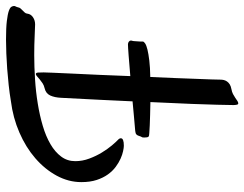

<svg xmlns="http://www.w3.org/2000/svg" viewBox="-106 -638 808 635"><g transform="rotate(-90 297.5 -321.0)"><path d="M375 -580.1Q375 -576.2 374 -550.8Q373 -525.4 371.1 -485.6Q369.1 -445.8 366.9 -395.8Q364.7 -345.7 362.8 -293.5Q402.3 -296.9 430.9 -299.1Q459.5 -301.3 467.8 -301.3Q473.1 -301.3 476.8 -298.3Q480.5 -295.4 480.5 -291.5Q480.5 -289.6 480 -288.6Q478.5 -284.7 478.5 -280.8Q478.5 -273.9 477.8 -270.8Q477.1 -267.6 477.1 -260.3V-252.4Q477.1 -248.5 470.7 -244.4Q464.4 -240.2 450.4 -236.8Q436.5 -233.4 414.3 -230.7Q392.1 -228 359.9 -227.5Q357.9 -185.5 356.4 -147.2Q355 -108.9 353.8 -77.9Q352.5 -46.9 351.8 -25.1Q351.1 -3.4 351.1 4.4Q351.1 9.8 349.9 15.4Q348.6 21 345.2 26.1Q341.8 31.2 335.7 35.2Q329.6 39.1 319.3 41Q310.5 42.5 303.5 46.1Q296.4 49.8 290.8 53.7Q285.2 57.6 280.8 60.5Q276.4 63.5 272.5 63.5Q270 63.5 269 61.3Q268.1 59.1 267.6 55.9Q267.1 52.7 267.1 49.6Q267.1 46.4 267.1 43.9Q267.1 27.3 268.1 -7.3Q268.6 -37.1 270.8 -89.8Q272.9 -142.6 276.9 -227.1Q255.4 -227.5 235.6 -228Q215.8 -228.5 200.2 -229.2Q184.6 -230 174.8 -230.7Q165 -231.4 163.6 -232.4Q161.1 -234.4 160.4 -238Q159.7 -241.7 159.7 -247.1Q159.7 -251 159.9 -252.4Q160.2 -253.9 160.9 -255.1Q161.6 -256.3 162.8 -258.5Q164.1 -260.7 165.5 -266.1Q167 -271 170.2 -273.7Q173.3 -276.4 181.6 -277.3Q205.1 -279.3 229.7 -281.5Q254.4 -283.7 279.3 -286.1Q281.7 -335.4 284.4 -393.8Q287.1 -452.1 291 -522Q292 -543.9 298.8 -558.6Q305.7 -573.2 323.2 -577.1Q332 -579.1 339.1 -583.7Q346.2 -588.4 352.1 -593.3Q357.9 -598.1 362.3 -602.1Q366.7 -606 369.6 -606Q374 -606 374.5 -598.4Q375 -590.8 375 -580.1ZM590.3 -665Q589.4 -659.7 586.2 -656.2Q583 -652.8 579.6 -649.4Q576.2 -646 573 -642.6Q569.8 -639.2 569.3 -633.8Q567.9 -622.6 557.6 -615.5Q547.4 -608.4 533.7 -608.4Q522 -608.4 494.6 -609.9Q467.3 -611.3 432.1 -611.3Q393.1 -611.3 352.1 -608.6Q311 -606 272 -599.6Q232.9 -593.3 198.2 -583Q163.6 -572.8 137.7 -557.6Q111.8 -542.5 96.7 -522.2Q81.5 -502 81.5 -475.6Q81.5 -451.7 90.1 -429Q98.6 -406.2 110.1 -387.5Q121.6 -368.7 133.5 -354.5Q145.5 -340.3 152.3 -334Q157.2 -329.6 157.2 -324.7Q157.2 -314.9 132.3 -314.9Q126 -314.9 114.5 -317.4Q103 -319.8 89.8 -325.7Q76.7 -331.5 62.7 -341.8Q48.8 -352.1 37.6 -367.7Q26.4 -383.3 19.3 -404.8Q12.2 -426.3 12.2 -455.6Q12.2 -497.6 33.4 -536.9Q54.7 -576.2 91.1 -607.7Q127.4 -639.2 176.3 -660.4Q225.1 -681.6 280.3 -688.5Q306.2 -692.9 333.3 -695.8Q360.4 -698.7 386.7 -700.7Q413.1 -702.6 437.7 -703.6Q462.4 -704.6 483.4 -704.6Q522.5 -704.6 544.9 -701.9Q567.4 -699.2 578.4 -695.3Q589.4 -691.4 592 -686.8Q594.7 -682.1 594.7 -678.2Q594.7 -675.3 593 -672.4Q591.3 -669.4 590.3 -665Z"/></g></svg>

Font: Engagement
Style: Regular
Weight: 400
Designer: Astigmatic (AOETI)
Foundry: Astigmatic (AOETI)
Version: Version 1.000